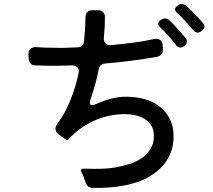

<svg xmlns="http://www.w3.org/2000/svg" viewBox="-20 -868 1040 937"><path d="M924 -720Q909 -737 895 -753Q881 -769 864 -787Q859 -792 854 -796Q849 -800 844 -805Q824 -823 845 -839L847 -841Q855 -848 867 -848Q880 -848 888 -840Q893 -836 898 -831.5Q903 -827 908 -822Q919 -811 930.5 -799Q942 -787 953 -775Q958 -770 962 -765Q966 -760 971 -755Q979 -746 977.5 -736Q976 -726 966 -718L962 -715Q953 -709 945 -709Q933 -709 924 -720ZM398 23Q394 11 389.5 -1.5Q385 -14 379 -25Q368 -46 391 -45Q439 -43 480 -44.5Q521 -46 558 -54Q589 -60 620 -70.5Q651 -81 675.5 -99Q700 -117 715.5 -143Q731 -169 731 -205Q731 -235 718.5 -255Q706 -275 686 -287.5Q666 -300 641 -305.5Q616 -311 590 -311Q509 -311 438 -278.5Q367 -246 313 -187L311 -184Q307 -182 305 -184L266 -212Q252 -223 251 -237.5Q250 -252 261 -266Q279 -289 295 -318.5Q311 -348 324 -380.5Q337 -413 347 -446Q357 -479 363 -508Q368 -528 358 -539Q348 -550 328 -549Q305 -548 283.5 -547.5Q262 -547 240 -547Q216 -547 194 -547.5Q172 -548 152 -549Q138 -549 129.5 -557.5Q121 -566 120 -580L119 -600Q117 -619 128 -629Q139 -639 158 -638Q193 -635 237 -635Q266 -634 296 -634.5Q326 -635 358 -637Q372 -637 380 -645Q388 -653 390 -666Q393 -697 395 -726Q397 -755 397 -783Q397 -799 406 -808.5Q415 -818 431 -818H459Q474 -818 483 -809Q492 -800 492 -785Q492 -774 491.5 -762Q491 -750 491 -737Q491 -734 490.5 -731Q490 -728 490 -724L488 -699Q488 -696 487.5 -692.5Q487 -689 487 -686Q485 -667 495 -656.5Q505 -646 524 -648Q576 -653 627.5 -659.5Q679 -666 730 -677Q750 -682 762 -672.5Q774 -663 774 -643L775 -625Q775 -612 767.5 -603Q760 -594 748 -591Q623 -569 493 -558Q467 -556 462 -530Q448 -459 423 -387Q411 -355 430 -355Q438 -355 451 -361Q485 -377 522 -386.5Q559 -396 597 -396Q643 -396 684.5 -384.5Q726 -373 757.5 -349Q789 -325 808 -289Q827 -253 827 -204Q827 -83 721 -14Q622 52 431 49Q406 47 398 23ZM839 -648Q826 -666 811 -682.5Q796 -699 781 -716Q776 -721 771 -725.5Q766 -730 761 -735Q753 -743 752.5 -752Q752 -761 762 -768L765 -771Q776 -778 785 -778Q797 -778 806 -769Q811 -765 815.5 -760.5Q820 -756 825 -751Q836 -739 847 -727Q858 -715 869 -702Q874 -697 878 -691.5Q882 -686 886 -681Q894 -672 892 -662Q890 -652 881 -644L877 -642Q870 -636 861 -636Q848 -636 839 -648Z"/></svg>

Font: Higure Gothic Medium
Style: Regular
Weight: 500
Designer: Yoshimichi Ohira
Foundry: Positype
Version: Version 1.000